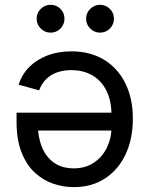

<svg xmlns="http://www.w3.org/2000/svg" viewBox="-20 -771 623 798"><path d="M276.4 -557.6Q355.5 -557.6 412.8 -522.5Q470.2 -487.3 501.2 -424.3Q532.2 -361.3 532.2 -277.3Q532.2 -193.8 502 -129.6Q471.7 -65.4 416.5 -29.3Q361.3 6.8 286.6 6.8Q243.2 6.8 200.9 -7.6Q158.7 -22 124.3 -54Q89.8 -85.9 69.3 -138.2Q48.8 -190.4 48.8 -266.1V-302.7H472.7V-228.5H96.2L137.2 -255.9Q137.2 -202.1 154.1 -160.4Q170.9 -118.7 204.1 -95Q237.3 -71.3 286.6 -71.3Q335.9 -71.3 371.1 -95.5Q406.2 -119.6 424.8 -158.4Q443.4 -197.3 443.4 -241.7V-291Q443.4 -352.1 422.4 -394Q401.4 -436 363.8 -457.8Q326.2 -479.5 275.9 -479.5Q243.7 -479.5 217.3 -470.2Q190.9 -460.9 171.9 -442.1Q152.8 -423.3 142.6 -395.5L57.6 -418.9Q70.3 -460.4 100.6 -491.5Q130.9 -522.5 175.8 -540Q220.7 -557.6 276.4 -557.6ZM396 -635.3Q372.1 -635.3 355 -652.3Q337.9 -669.4 337.9 -693.4Q337.9 -717.3 355 -734.1Q372.1 -751 396 -751Q419.9 -751 436.8 -734.1Q453.6 -717.3 453.6 -693.4Q453.6 -669.4 436.8 -652.3Q419.9 -635.3 396 -635.3ZM190.4 -635.3Q166.5 -635.3 149.4 -652.3Q132.3 -669.4 132.3 -693.4Q132.3 -717.3 149.4 -734.1Q166.5 -751 190.4 -751Q214.4 -751 231.2 -734.1Q248 -717.3 248 -693.4Q248 -669.4 231.2 -652.3Q214.4 -635.3 190.4 -635.3Z"/></svg>

Font: Inter Variable
Style: Regular
Weight: 400
Designer: Rasmus Andersson
Foundry: rsms
Version: Version 4.001;git-9221beed3